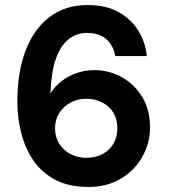

<svg xmlns="http://www.w3.org/2000/svg" viewBox="-20 -732 674 764"><path d="M332 12Q253 12 198.5 -17.5Q144 -47 111.5 -95.5Q79 -144 64 -204.5Q49 -265 49 -327Q49 -445 82 -531Q115 -617 177.5 -664.5Q240 -712 328 -712Q402 -712 452.5 -683.5Q503 -655 531 -609Q559 -563 564 -509H439Q430 -554 401.5 -577.5Q373 -601 326 -601Q284 -601 252 -575Q220 -549 202 -497Q184 -445 181 -366Q181 -365 181 -363.5Q181 -362 181 -360Q197 -387 223.5 -408Q250 -429 284 -441Q318 -453 355 -453Q414 -453 464.5 -425Q515 -397 546 -346Q577 -295 577 -225Q577 -162 546 -107.5Q515 -53 460 -20.5Q405 12 332 12ZM324 -104Q360 -104 388 -119Q416 -134 431.5 -160.5Q447 -187 447 -221Q447 -257 431.5 -283Q416 -309 387.5 -324Q359 -339 323 -339Q288 -339 260 -323.5Q232 -308 215.5 -282Q199 -256 199 -222Q199 -187 215.5 -160.5Q232 -134 260.5 -119Q289 -104 324 -104Z"/></svg>

Font: DM Sans 18pt
Style: Bold
Weight: 700
Designer: Colophon Foundry, Jonny Pinhorn
Foundry: Colophon Foundry
Version: Version 4.004;gftools[0.9.30]